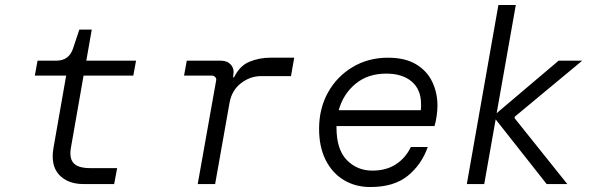

<svg xmlns="http://www.w3.org/2000/svg" viewBox="-20 -740 2440 772"><path d="M316 0Q252 0 217.5 -37.5Q183 -75 195 -145L246 -436H120L131 -496H206Q258 -496 274 -546L299 -621H349L327 -496H527L516 -436H316L265 -145Q258 -103 276.5 -83.5Q295 -64 343 -64H451L439 0Z M775 0 849 -416Q851 -424 845.5 -430Q840 -436 832 -436H720L731 -496H868Q894 -496 908.5 -479.5Q923 -463 918 -437L917 -429H921Q944 -476 983.5 -492Q1023 -508 1066 -508H1163L1150 -434H1030Q986 -434 949 -405.5Q912 -377 903 -327L845 0Z M1469 12Q1409 12 1362.5 -16Q1316 -44 1289.5 -96.5Q1263 -149 1263 -222Q1263 -304 1299 -368.5Q1335 -433 1398 -470.5Q1461 -508 1540 -508Q1609 -508 1653 -481.5Q1697 -455 1718 -411Q1739 -367 1739 -314Q1739 -297 1735.5 -272.5Q1732 -248 1727 -233H1333Q1333 -230 1333 -227Q1333 -139 1374.5 -96.5Q1416 -54 1477 -54Q1533 -54 1572 -79.5Q1611 -105 1632 -149H1700Q1675 -78 1619.5 -33Q1564 12 1469 12ZM1533 -444Q1459 -444 1409.5 -403Q1360 -362 1342 -297H1672Q1673 -303 1673 -309Q1673 -315 1673 -321Q1673 -380 1635.5 -412Q1598 -444 1533 -444Z M1857 0 1984 -720H2054L1977 -285L2226 -496H2321L2050 -271L2049 -265L2261 0H2178L1973 -260L1927 0Z"/></svg>

Font: DM Mono Light
Style: Italic
Weight: 300
Italic angle: -10°
Designer: Colophon Foundry
Foundry: Colophon Foundry
Version: Version 1.000; ttfautohint (v1.8.2.53-6de2)